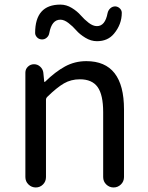

<svg xmlns="http://www.w3.org/2000/svg" viewBox="-20 -826 650 846"><path d="M91.8 -45.9V-505.9Q91.8 -521.5 103 -532.2Q114.3 -543 129.9 -543Q145.5 -543 157.2 -532.2Q168.9 -521.5 170.9 -505.9L174.8 -466.8Q174.8 -464.8 176.3 -464.8Q177.7 -464.8 178.7 -465.8Q223.6 -509.8 266.6 -533.2Q309.6 -556.6 360.4 -556.6Q526.4 -556.6 526.4 -343.8V-45.9Q526.4 -26.4 512.7 -13.2Q499 0 480.5 0Q461.9 0 448.2 -13.2Q434.6 -26.4 434.6 -45.9V-332Q434.6 -408.2 410.2 -442.4Q385.7 -476.6 332 -476.6Q293 -476.6 261.7 -458.5Q230.5 -440.4 188.5 -399.4Q182.6 -393.6 182.6 -386.7V-45.9Q182.6 -26.4 169.4 -13.2Q156.2 0 137.7 0Q119.1 0 105.5 -13.2Q91.8 -26.4 91.8 -45.9ZM407.2 -644.5Q380.9 -644.5 356 -659.7Q331.1 -674.8 315.9 -692.4Q300.8 -710 281.7 -724.6Q262.7 -739.3 246.1 -739.3Q208 -739.3 197.3 -680.7Q195.3 -668 185.5 -659.7Q175.8 -651.4 163.1 -652.3Q150.4 -653.3 142.6 -662.1Q134.8 -670.9 134.8 -680.7Q134.8 -805.7 246.1 -805.7Q272.5 -805.7 296.4 -791Q320.3 -776.4 335.9 -758.3Q351.6 -740.2 370.6 -725.6Q389.6 -710.9 407.2 -710.9Q443.4 -710.9 454.1 -768.6Q457 -781.2 466.3 -789.6Q475.6 -797.9 488.3 -797.9Q501 -796.9 509.8 -787.1Q516.6 -779.3 516.6 -769.5Q516.6 -718.8 482.4 -677.7Q455.1 -644.5 407.2 -644.5Z"/></svg>

Font: Gen Jyuu Gothic Regular
Style: Regular
Weight: 400
Designer: [Source Han Sans]
Ryoko NISHIZUKA  (kana & ideographs); Paul D. Hunt (Latin, Greek & Cyrillic); Wenlong ZHANG  (bopomofo
Version: Version 1.002.20150607